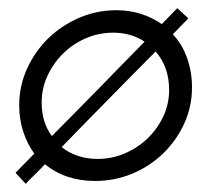

<svg xmlns="http://www.w3.org/2000/svg" viewBox="-20 -435 536 470"><path d="M27 -177Q27 -225 46.5 -267.5Q66 -310 98.5 -341.5Q131 -373 174 -391.5Q217 -410 265 -410Q297 -410 325 -401Q353 -392 376 -376L414 -415L441 -390L403 -351Q426 -327 438 -293Q450 -259 450 -221Q450 -174 431 -132.5Q412 -91 379.5 -59.5Q347 -28 304 -10Q261 8 213 8Q140 8 90 -33Q76 -18 63.5 -6Q51 6 43 15L18 -12Q26 -20 38 -32.5Q50 -45 64 -59Q47 -82 37 -112.5Q27 -143 27 -177ZM131 -75Q148 -61 170.5 -53.5Q193 -46 219 -46Q254 -46 285.5 -59.5Q317 -73 341 -96Q365 -119 379.5 -149.5Q394 -180 394 -215Q394 -271 361 -309Q335 -283 305.5 -253Q276 -223 246 -192.5Q216 -162 186.5 -132Q157 -102 131 -75ZM82 -184Q82 -135 107 -102Q133 -128 162 -157.5Q191 -187 221 -217.5Q251 -248 279.5 -277.5Q308 -307 334 -333Q301 -355 257 -355Q222 -355 190.5 -341.5Q159 -328 135 -304.5Q111 -281 96.5 -250Q82 -219 82 -184Z"/></svg>

Font: Josefin Sans
Style: Italic
Weight: 400
Italic angle: -7.5°
Designer: Santiago Orozco
Foundry: Typemade